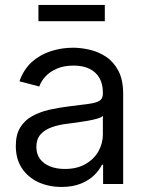

<svg xmlns="http://www.w3.org/2000/svg" viewBox="-20 -739 590 771"><path d="M227.1 11.7Q175.8 11.7 134.3 -7.3Q92.8 -26.4 68.1 -63.2Q43.5 -100.1 43.5 -153.3Q43.5 -198.2 61 -226.8Q78.6 -255.4 108.6 -272.2Q138.7 -289.1 176.3 -297.9Q213.9 -306.6 254.4 -311.5Q302.2 -317.9 333 -321.5Q363.8 -325.2 378.4 -333.7Q393.1 -342.3 393.1 -362.3V-367.7Q393.1 -401.4 379.6 -425.3Q366.2 -449.2 340.1 -462.4Q314 -475.6 275.4 -475.6Q236.8 -475.6 208.5 -463.4Q180.2 -451.2 162.6 -431.9Q145 -412.6 137.7 -391.6L58.1 -412.6Q75.2 -460.9 108.4 -490.5Q141.6 -520 184.8 -533.7Q228 -547.4 273.4 -547.4Q305.2 -547.4 340.3 -539.3Q375.5 -531.2 406 -511Q436.5 -490.7 455.6 -454.3Q474.6 -418 474.6 -361.3V0H394V-77.1H389.2Q379.4 -56.6 358.9 -36.1Q338.4 -15.6 305.7 -2Q272.9 11.7 227.1 11.7ZM240.2 -60.5Q289.6 -60.5 323.7 -80.3Q357.9 -100.1 375.5 -131.8Q393.1 -163.6 393.1 -199.7V-273.9Q387.7 -267.6 370.8 -262.7Q354 -257.8 332 -253.9Q310.1 -250 288.3 -247.1Q266.6 -244.1 251.5 -242.2Q216.3 -238.3 187.7 -228Q159.2 -217.8 142.6 -199Q126 -180.2 126 -148.9Q126 -120.6 140.6 -100.8Q155.3 -81.1 181.2 -70.8Q207 -60.5 240.2 -60.5ZM400.9 -719.2V-653.8H134.3V-719.2Z"/></svg>

Font: V-Inter
Style: Regular-375
Weight: 375
Designer: Rasmus Andersson
Foundry: rsms
Version: Version 4.000;git-4146feb